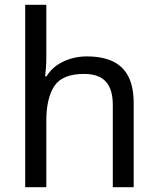

<svg xmlns="http://www.w3.org/2000/svg" viewBox="-20 -780 658 800"><path d="M173 -537Q173 -518 171.5 -498Q170 -478 168 -462H174Q191 -490 217 -508Q243 -526 275 -535.5Q307 -545 341 -545Q406 -545 449.5 -524.5Q493 -504 515 -461Q537 -418 537 -349V0H450V-343Q450 -408 421 -440Q392 -472 330 -472Q240 -472 206.5 -421.5Q173 -371 173 -277V0H85V-760H173Z"/></svg>

Font: sinhala15
Style: Book
Weight: 400
Designer: Jelle Bosma - Monotype Design Team
Foundry: Monotype Imaging Inc.
Version: Version 2.003